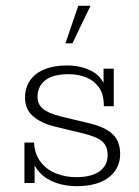

<svg xmlns="http://www.w3.org/2000/svg" viewBox="-20 -630 479 660"><path d="M245 10Q187 10 144.5 -14.5Q102 -39 85 -94L99 -101V-1H64V-140H97Q99 -100 120 -73Q141 -46 173.5 -33.5Q206 -21 241 -21Q294 -21 322 -41Q350 -61 350 -97Q350 -125 334 -141.5Q318 -158 268 -171L168 -195Q120 -207 93 -231Q66 -255 66 -294Q66 -328 83 -353Q100 -378 132.5 -391.5Q165 -405 210 -405Q259 -405 296.5 -385Q334 -365 347 -317L336 -313V-394H371V-265H337Q337 -307 319 -331Q301 -355 273.5 -365Q246 -375 217 -375Q162 -375 135.5 -354Q109 -333 109 -297Q109 -272 127 -256.5Q145 -241 188 -230L288 -206Q342 -193 367.5 -168.5Q393 -144 393 -101Q393 -67 375 -42Q357 -17 324 -3.5Q291 10 245 10ZM205 -481 249 -610H291L229 -481Z"/></svg>

Font: Rokkitt SemiBold ExtraLight
Style: Regular
Weight: 250
Version: Version 3.103